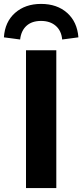

<svg xmlns="http://www.w3.org/2000/svg" viewBox="-62 -962 421 982"><path d="M71 0V-705H226V0ZM41 -760 -42 -771Q-37 -850 15 -896Q67 -942 148 -942Q230 -942 281.5 -896Q333 -850 339 -771L256 -760Q252 -805 223 -830Q194 -855 148 -855Q101 -855 73.5 -830Q46 -805 41 -760Z"/></svg>

Font: Nunito Sans 12pt ExtraLight 12pt ExtraBold
Style: Regular
Weight: 800
Version: Version 3.101;gftools[0.9.27]